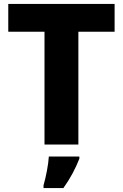

<svg xmlns="http://www.w3.org/2000/svg" viewBox="-20 -734 624 975"><path d="M378 0V-573H562V-714H22V-573H206V0ZM383 72V61H228C226 100 213 167 201 207V221H302C339 169 363 122 383 72Z"/></svg>

Font: Noto Sans Thai Looped ExtraBold
Style: Regular
Weight: 800
Designer: Cadson Demak Team
Foundry: Cadson Demak Co., Ltd.
Version: Version 1.001